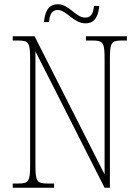

<svg xmlns="http://www.w3.org/2000/svg" viewBox="-20 -885 651 905"><path d="M383 -775C433 -775 444 -819 448 -857H423C420 -828 413 -802 382 -802C336 -802 307 -865 252 -865C201 -865 191 -817 187 -781H211C214 -811 221 -838 252 -838C294 -838 326 -775 383 -775ZM40 0H235V-20H203C153 -20 147 -31 147 -108V-643L473 0H498V-606C498 -683 504 -694 554 -694H578V-714H385V-694H417C467 -694 473 -683 473 -606V-63L143 -714H40V-694H66C116 -694 122 -683 122 -606V-108C122 -31 116 -20 66 -20H40Z"/></svg>

Font: Noto Serif Devanagari Condensed Thin
Style: Regular
Weight: 100
Width: 3
Designer: Universal Thirst, Indian Type Foundry and the Monotype Design Team
Foundry: Monotype Imaging Inc.
Version: Version 2.004